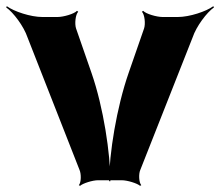

<svg xmlns="http://www.w3.org/2000/svg" viewBox="-71 -583 712 621"><path d="M225 -347 175 -491C170 -506 173 -536 182 -545L178 -548C169 -538 134 -528 115 -528H66C28 -528 -26 -546 -49 -563L-51 -559C-28 -543 6 -498 18 -462L186 -34C192 -21 192 7 184 16L188 18C197 10 228 0 246 0H323C341 0 373 10 382 18L386 16C378 7 377 -21 383 -34L552 -462C564 -498 598 -543 621 -559L619 -563C596 -546 542 -528 504 -528H455C436 -528 401 -538 392 -548L388 -545C397 -536 400 -506 395 -491L345 -347C306 -235 282 -85 282 3H286C286 -85 264 -235 225 -347Z"/></svg>

Font: Asimov
Style: EdgeWide
Weight: 500
Designer: Google
Version: Version 2.000980: 2014